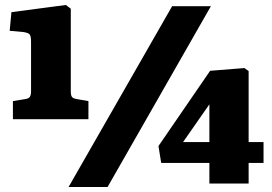

<svg xmlns="http://www.w3.org/2000/svg" viewBox="-20 -739 1097 773"><path d="M32 -259V-332L81 -340Q96 -342 100.5 -349.5Q105 -357 105 -372V-571Q105 -592 100 -599.5Q95 -607 74 -610L19 -615L26 -690L245 -719L265 -704V-370Q265 -355 270 -348.5Q275 -342 290 -340L336 -332V-259ZM256 14 673 -714H829L413 14ZM823 0V-83H629L618 -151L826 -454L964 -465L981 -453V-167H1041V-83H981V0ZM717 -167H823V-319Z"/></svg>

Font: Literata 12pt ExtraBold
Style: Regular
Weight: 800
Designer: Latin by Veronika Burian and Jose Scaglione. Greek by Irene Vlachou. Cyrillic by Vera Evstafieva.
Foundry: TypeTogether
Version: Version 3.002